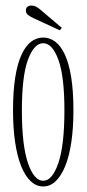

<svg xmlns="http://www.w3.org/2000/svg" viewBox="-20 -662 314 693"><path d="M136 11Q111 11 90.8 -8Q70.5 -27 56.2 -62.8Q42 -98.5 34.5 -149.2Q27 -200 27 -263.5Q27 -333 35 -383Q43 -433 57.8 -464.8Q72.5 -496.5 92.2 -511.5Q112 -526.5 136 -526.5Q159.5 -526.5 179.5 -511.5Q199.5 -496.5 214.2 -464.8Q229 -433 237 -383Q245 -333 245 -263.5Q245 -200 237.5 -149.2Q230 -98.5 215.5 -62.8Q201 -27 181 -8Q161 11 136 11ZM136 -9.5Q168.5 -9.5 190.5 -73.2Q212.5 -137 212.5 -263.5Q212.5 -387.5 190.5 -446.8Q168.5 -506 136 -506Q103 -506 81 -446.8Q59 -387.5 59 -263.5Q59 -137 81 -73.2Q103 -9.5 136 -9.5ZM196 -552.5 102 -596Q90 -601.5 81.8 -607.5Q73.5 -613.5 73.5 -624.5Q73.5 -633 78.8 -637.5Q84 -642 93.5 -642Q102.5 -642 109.8 -638.2Q117 -634.5 123.5 -629L203 -561.5Z"/></svg>

Font: Imbue 48pt Thin
Style: Regular
Weight: 250
Designer: Tyler Finck
Foundry: Etcetera Type Company
Version: Version 1.102